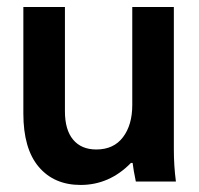

<svg xmlns="http://www.w3.org/2000/svg" viewBox="-20 -520 569 550"><path d="M358.9 -219.2V-500H478V-91.8Q478 -44.9 483.9 0H369.1Q362.3 -32.7 359.9 -53.2H355Q293.5 9.8 210.9 9.8Q134.8 9.8 90.8 -42.2Q46.9 -94.2 46.9 -194.8V-500H166V-201.2Q166 -147.9 189.5 -119.9Q212.9 -91.8 255.9 -91.8Q305.7 -91.8 332.3 -127Q358.9 -162.1 358.9 -219.2Z"/></svg>

Font: LT Hoop SemBd
Style: Regular
Weight: 600
Designer: Daniel Lyons
Foundry: LyonsType
Version: Version 1.000